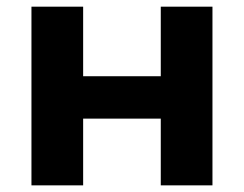

<svg xmlns="http://www.w3.org/2000/svg" viewBox="-20 -558 734 578"><path d="M74.7 0V-537.9H230.3V-328.5H464V-537.9H619.6V0H464V-200.9H230.3V0Z"/></svg>

Font: Montserrat Alternates Thin
Style: Regular
Weight: 100
Designer: Julieta Ulanovsky
Foundry: Julieta Ulanovsky
Version: Version 9.000